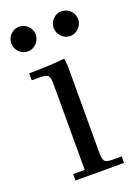

<svg xmlns="http://www.w3.org/2000/svg" viewBox="-126 -670 514 723"><g transform="rotate(-20 131.0 -308.5)"><path d="M11.5 -533Q-2.9 -547.9 -2.9 -567.9Q-2.9 -587.9 11.5 -602.5Q25.9 -617.2 45.9 -617.2Q65.9 -617.2 80.6 -602.5Q95.2 -587.9 95.2 -567.9Q95.2 -547.9 80.6 -533Q65.9 -518.1 45.9 -518.1Q25.9 -518.1 11.5 -533ZM22 -411.1V-439Q94.7 -439 165 -445.8L168 -418V-65.9Q168 -41 175 -33.4Q182.1 -25.9 207 -25.9H242.2V0H47.9V-25.9H94.2V-371.1Q94.2 -396 87.2 -403.6Q80.1 -411.1 55.2 -411.1ZM181.4 -533Q167 -547.9 167 -567.9Q167 -587.9 181.4 -602.5Q195.8 -617.2 215.8 -617.2Q235.8 -617.2 250.5 -602.5Q265.1 -587.9 265.1 -567.9Q265.1 -547.9 250.5 -533Q235.8 -518.1 215.8 -518.1Q195.8 -518.1 181.4 -533Z"/></g></svg>

Font: Dihjauti
Style: Regular
Weight: 400
Designer: T. Christopher White
Version: Version 3.0.0